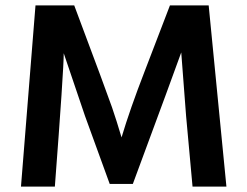

<svg xmlns="http://www.w3.org/2000/svg" viewBox="-20 -694 920 714"><path d="M184 0H58L112 -674H256Q379 -346 396.5 -295Q414 -244 432 -183Q463 -287 518 -429L612 -674H756L822 0H696L672 -263L654 -499Q627 -423 474 -10H388L296 -263L217 -496Q217 -434 184 0Z"/></svg>

Font: Hind Guntur SemiBold
Style: Regular
Weight: 600
Designer: Manushi Parikh, Hitesh Malaviya
Foundry: Indian Type Foundry
Version: Version 1.000;PS 1.0;hotconv 1.0.86;makeotf.lib2.5.63406; tt